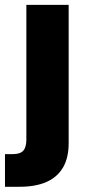

<svg xmlns="http://www.w3.org/2000/svg" viewBox="-56 -542 343 767"><path d="M49.3 -522.5H218.3V29.8Q218.3 88.4 195.8 127Q173.3 165.5 129.9 184.8Q86.4 204.1 22.5 204.1H-36.1V73.7H-4.9Q24.4 73.7 36.9 60.1Q49.3 46.4 49.3 15.6Z"/></svg>

Font: Inter 28pt ExtraBold
Style: Regular
Weight: 800
Designer: Rasmus Andersson
Foundry: rsms
Version: Version 4.001;git-66647c0bb